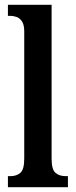

<svg xmlns="http://www.w3.org/2000/svg" viewBox="-20 -780 316 800"><path d="M13 0V-46H23Q49 -46 65 -60Q81 -74 81 -119V-649Q81 -677 71.5 -691Q62 -705 48.5 -709.5Q35 -714 23 -714H13V-760H195V-119Q195 -74 211 -60Q227 -46 254 -46H263V0Z"/></svg>

Font: Noto Serif Bengali ExtraCondensed SemiBold
Style: Regular
Weight: 600
Width: 2
Designer: Juan Bruce, Universal Thirst, Indian Type Foundry and the Monotype Design Team.
Foundry: Monotype Imaging Inc.
Version: Version 2.003; ttfautohint (v1.8.4.7-5d5b)